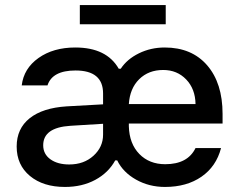

<svg xmlns="http://www.w3.org/2000/svg" viewBox="-20 -730 952 760"><path d="M633 10Q570 10 518.5 -19Q467 -48 444 -95H436Q409 -46 357 -18Q305 10 237 10Q151 10 98.5 -33.5Q46 -77 46 -150Q46 -221 97.5 -262Q149 -303 244 -309L388 -317V-360Q388 -451 279 -451Q187 -451 168 -392H66Q74 -459 132.5 -500.5Q191 -542 278 -542Q402 -542 450 -458H458Q483 -496 530 -519Q577 -542 632 -542Q739 -542 800 -471.5Q861 -401 861 -279V-241H490V-230Q492 -161 531.5 -120.5Q571 -80 634 -80Q723 -80 754 -144H855Q836 -71 777.5 -30.5Q719 10 633 10ZM626 -453Q568 -453 531 -416.5Q494 -380 490 -318H754Q753 -378 717 -415.5Q681 -453 626 -453ZM254 -79Q312 -79 350 -113.5Q388 -148 388 -197V-240L258 -232Q151 -225 151 -155Q151 -120 179.5 -99.5Q208 -79 254 -79ZM636 -710V-634H296V-710Z"/></svg>

Font: Manrope Medium
Style: Medium
Weight: 500
Designer: Mikhail Sharanda
Foundry: Mikhail Sharanda
Version: Version 4.000;hotconv 1.0.109;makeotfexe 2.5.65596